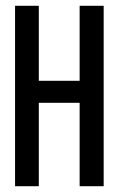

<svg xmlns="http://www.w3.org/2000/svg" viewBox="-20 -643 415 663"><path d="M32 0V-623H114V-364H255V-623H338V0H255V-288H114V0Z"/></svg>

Font: Inconsolata Condensed SemiBold
Style: Regular
Weight: 600
Width: 3
Monospace: yes
Designer: Raph Levien, Cyreal, Brenton Simpson
Foundry: Raph Levien, Cyreal, Google
Version: Version 3.100; ttfautohint (v1.8.4.7-5d5b)